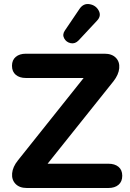

<svg xmlns="http://www.w3.org/2000/svg" viewBox="-20 -938 651 958"><path d="M69.3 -137.6 433 -593.6V-548.9H109Q77.5 -548.9 58.7 -564.7Q39.8 -580.6 39.8 -609.8Q39.8 -638.3 58.7 -654.2Q77.5 -670 109 -670H502Q538.3 -670 558.1 -649.7Q577.8 -629.5 574.9 -597.5Q572 -565.5 546.1 -532.4L182.4 -77.2V-121.1H521Q552.5 -121.1 571.2 -105.7Q590 -90.2 590 -61Q590 -31.7 571.2 -15.8Q552.5 0 521 0H113.4Q77.1 0 57.3 -20.7Q37.6 -41.3 40.5 -73.3Q43.4 -105.3 69.3 -137.6ZM303.2 -784.9 377.1 -894.2Q396.6 -922.5 427.3 -917.1Q458.1 -911.8 472.4 -885.4Q486.8 -858.9 464.3 -835.1L372.4 -736.6Q354.6 -718 332.7 -722.6Q310.8 -727.2 300.4 -746.3Q290 -765.3 303.2 -784.9Z"/></svg>

Font: SN Pro Thin
Style: Regular
Weight: 200
Designer: Tobias Whetton
Foundry: Supernotes
Version: Version 1.003;Glyphs 3.3 (3324)